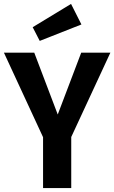

<svg xmlns="http://www.w3.org/2000/svg" viewBox="-26 -961 584 981"><path d="M338 -261V0H194V-260L-6 -692H149L269 -376L389 -692H538ZM390 -836 177 -752 141 -822 337 -941Z"/></svg>

Font: Fira Sans Condensed SemiBold
Style: Regular
Weight: 600
Width: 3
Designer: bBox Type GmbH & Carrois Corporate GbR & Edenspiekermann AG
Foundry: bBox Type GmbH & Carrois Corporate GbR & Edenspiekermann AG
Version: Version 4.301